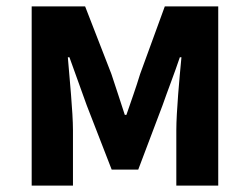

<svg xmlns="http://www.w3.org/2000/svg" viewBox="-20 -580 780 600"><path d="M79 0H208V-173C208 -230 197 -339 192 -401H197C213 -355 235 -297 251 -251L329 -50H412L488 -251C504 -297 526 -353 542 -401H547C541 -339 531 -230 531 -173V0H662V-560H495L418 -349C404 -303 389 -262 375 -221H370C357 -262 343 -303 328 -349L246 -560H79Z"/></svg>

Font: Source Han Sans SC Bold
Style: Regular
Weight: 700
Designer: Ryoko NISHIZUKA (kana & ideographs); Paul D. Hunt (Latin, Greek & Cyrillic); Wenlong ZHANG (bopomofo); Sandoll Communica
Foundry: Adobe Systems Incorporated
Version: Version 1.001;PS 1.001;hotconv 1.0.78;makeotf.lib2.5.61930